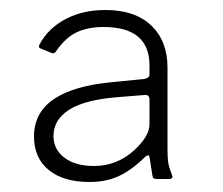

<svg xmlns="http://www.w3.org/2000/svg" viewBox="-20 -769 446 384"><path d="M191 -749Q250 -749 282.5 -718Q315 -687 315 -634V-472Q315 -457 316 -447Q317 -437 324 -419Q326 -415 324 -413Q322 -411 319 -411H294Q290 -411 288 -412Q286 -413 285 -417L279 -455Q278 -461 271 -456Q245 -430 219 -417.5Q193 -405 159 -405Q107 -405 77.5 -429Q48 -453 48 -496Q48 -544 88 -571Q128 -598 207 -605L268 -611Q279 -613 279 -620V-638Q279 -715 187 -715Q156 -715 133.5 -704.5Q111 -694 91 -665Q88 -661 83 -663L59 -673Q58 -674 58 -676Q58 -678 59 -680Q76 -712 110.5 -730.5Q145 -749 191 -749ZM87 -497Q87 -470 109 -453.5Q131 -437 168 -437Q214 -437 249 -469Q263 -482 271 -495Q279 -508 279 -521V-570Q279 -580 269 -579L219 -575Q151 -570 119 -550Q87 -530 87 -497Z"/></svg>

Font: Libre Franklin Thin
Style: Regular
Weight: 100
Designer: Pablo Impallari, Rodrigo Fuenzalida, Nhung Nguyen
Foundry: Impallari Type
Version: Version 3.000